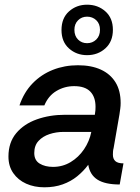

<svg xmlns="http://www.w3.org/2000/svg" viewBox="-20 -786 596 818"><path d="M169 12Q126 12 91.5 -3.5Q57 -19 36.5 -48.5Q16 -78 16 -119Q16 -179 49 -218.5Q82 -258 137 -277.5Q192 -297 257 -297H384Q386 -308 386.5 -316Q387 -324 387 -331Q387 -373 364.5 -396Q342 -419 296 -419Q255 -419 220.5 -398.5Q186 -378 169 -337H63Q82 -393 119 -431Q156 -469 205.5 -488.5Q255 -508 312 -508Q369 -508 409.5 -489.5Q450 -471 472 -435.5Q494 -400 494 -347Q494 -335 492.5 -324Q491 -313 489 -299L464 -155Q462 -148 461.5 -140.5Q461 -133 461 -127Q461 -109 471.5 -99.5Q482 -90 506 -90L490 0Q428 0 395.5 -20.5Q363 -41 356 -84Q336 -57 309 -35Q282 -13 247 -0.5Q212 12 169 12ZM206 -75Q247 -75 281 -95.5Q315 -116 338 -150Q361 -184 369 -224H251Q219 -224 190.5 -214.5Q162 -205 144 -185.5Q126 -166 126 -134Q126 -103 149 -89Q172 -75 206 -75ZM351 -551Q306 -551 274 -579.5Q242 -608 242 -658Q242 -709 274 -737.5Q306 -766 351 -766Q397 -766 429 -737.5Q461 -709 461 -659Q461 -609 429 -580Q397 -551 351 -551ZM351 -602Q374 -602 390 -617.5Q406 -633 406 -659Q406 -685 390 -700Q374 -715 351 -715Q328 -715 312.5 -699.5Q297 -684 297 -659Q297 -633 312.5 -617.5Q328 -602 351 -602Z"/></svg>

Font: Rethink Sans Medium
Style: Italic
Weight: 500
Italic angle: -10°
Designer: The Rethink Sans project authors (Hans Thiessen). DM Sans designed by Colophon Foundry.
Foundry: Rethink Communications LLC
Version: Version 1.001